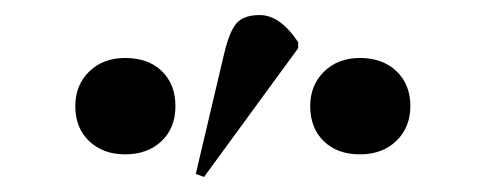

<svg xmlns="http://www.w3.org/2000/svg" viewBox="-20 -819 645 255"><path d="M251 -584 240 -588 278 -749Q285 -778 294.5 -788.5Q304 -799 325 -799Q352 -799 376 -763V-755ZM146 -614Q117 -614 98.5 -631.5Q80 -649 80 -678Q80 -706 98.5 -724Q117 -742 146 -742Q177 -742 195 -724.5Q213 -707 213 -678Q213 -649 194.5 -631.5Q176 -614 146 -614ZM458 -614Q428 -614 410 -631.5Q392 -649 392 -678Q392 -706 410.5 -724Q429 -742 458 -742Q488 -742 506.5 -724.5Q525 -707 525 -678Q525 -650 506.5 -632Q488 -614 458 -614Z"/></svg>

Font: Literata 72pt Medium
Style: Regular
Weight: 500
Designer: Latin by Veronika Burian and Jose Scaglione. Greek by Irene Vlachou. Cyrillic by Vera Evstafieva.
Foundry: TypeTogether
Version: Version 3.002